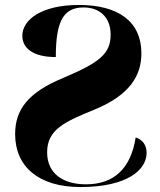

<svg xmlns="http://www.w3.org/2000/svg" viewBox="-20 -744 643 774"><path d="M304 10C493 10 571 -59 571 -128C571 -160 554 -181 527 -190C507 -62 437 -1 327 -1C233 -1 170 -45 170 -130C170 -222 241 -253 358 -301C504 -360 550 -440 550 -529C550 -658 456 -724 298 -724C145 -724 70 -663 70 -600C70 -552 110 -514 205 -514C205 -656 234 -714 317 -714C377 -714 426 -679 426 -604C426 -526 379 -491 235 -430C90 -370 41 -300 41 -203C41 -74 134 10 304 10Z"/></svg>

Font: Noto Serif Display ExtraBold
Style: Regular
Weight: 800
Designer: Monotype Design Team
Foundry: Monotype Imaging Inc.
Version: Version 2.009